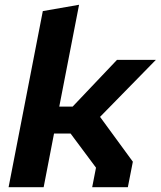

<svg xmlns="http://www.w3.org/2000/svg" viewBox="-20 -785 674 805"><path d="M366.5 0H516L537 -107L399.5 -295L633.5 -534H470.5L284.5 -338H228.5L311.5 -765L159.5 -738.5L16 0H163L206.5 -225H276L382.5 -82Z"/></svg>

Font: Monaspace Krypton
Style: Bold Italic
Weight: 700
Italic angle: -11°
Designer: Riley Cran & the Lettermatic Team
Foundry: Lettermatic
Version: Version 1.101 (Monaspace Krypton)